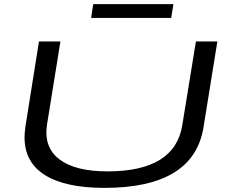

<svg xmlns="http://www.w3.org/2000/svg" viewBox="-20 -901 1107 931"><path d="M487 10Q297 10 198 -52Q99 -114 99 -235Q99 -245 100 -257.5Q101 -270 104 -292L169 -700H273L208 -297Q191 -187 268 -128.5Q345 -70 501 -70Q829 -70 864 -295L930 -700H1034L967 -285Q920 10 487 10ZM422 -814 432 -881H821L810 -814Z"/></svg>

Font: Georama ExtraExtended
Style: Italic
Weight: 400
Width: 8
Italic angle: -9°
Designer: Jean-Baptiste Levee
Foundry: Production Type
Version: Version 1.000